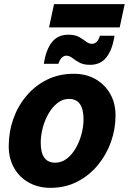

<svg xmlns="http://www.w3.org/2000/svg" viewBox="-20 -892 620 924"><path d="M22 -188Q22 -257 44 -319.5Q66 -382 107.5 -431Q149 -480 206.5 -508.5Q264 -537 335 -537Q394 -537 439 -511.5Q484 -486 510 -441Q536 -396 536 -336Q536 -271 514 -209Q492 -147 450.5 -97Q409 -47 351.5 -17.5Q294 12 223 12Q165 12 119.5 -13Q74 -38 48 -83.5Q22 -129 22 -188ZM176 -205Q176 -109 246 -109Q276 -109 301 -128Q326 -147 344 -178Q362 -209 372 -245.5Q382 -282 382 -318Q382 -416 312 -416Q282 -416 257 -396.5Q232 -377 214 -346Q196 -315 186 -278Q176 -241 176 -205ZM191 -585Q201 -652 229.5 -688.5Q258 -725 309 -725Q341 -725 360.5 -714Q380 -703 394 -692Q408 -681 423 -681Q434 -681 444 -689.5Q454 -698 461 -720H531Q521 -653 492.5 -616.5Q464 -580 413 -580Q382 -580 362 -591Q342 -602 328 -613Q314 -624 299 -624Q289 -624 279 -616Q269 -608 261 -585ZM216 -760 240 -872H580L556 -760Z"/></svg>

Font: Radio Canada
Style: Bold Italic
Weight: 700
Italic angle: -12°
Designer: Charles Daoud, Etienne Aubert Bonn, Alexandre Saumier Demers, Jacques Le Bailly
Foundry: Radio-Canada
Version: Version 2.104; ttfautohint (v1.8.4.7-5d5b);gftools[0.9.28.de